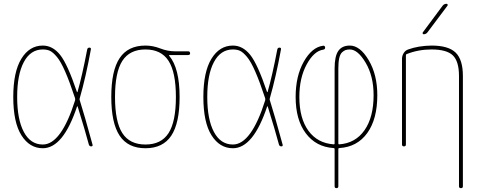

<svg xmlns="http://www.w3.org/2000/svg" viewBox="-20 -770 2540 1010"><path d="M205.1 -509.8Q140.6 -509.8 105.5 -443.8Q70.3 -377.9 70.3 -259.8Q70.3 -141.6 105.5 -75.7Q140.6 -9.8 205.1 -9.8Q301.8 -9.8 375 -242.2Q376 -248 375 -252.9Q346.7 -338.9 323.2 -392.6Q299.8 -446.3 279.3 -470.7Q258.8 -495.1 243.2 -502.4Q227.5 -509.8 205.1 -509.8ZM205.1 9.8Q135.7 9.8 92.8 -58.1Q49.8 -126 49.8 -259.8Q49.8 -391.6 92.3 -460.9Q134.8 -530.3 205.1 -530.3Q256.8 -530.3 295.9 -481.9Q335 -433.6 384.8 -286.1Q384.8 -285.2 386.2 -285.2Q387.7 -285.2 387.7 -286.1Q412.1 -371.1 438.5 -508.8Q440.4 -519.5 450.2 -519.5Q460 -519.5 458 -509.8Q431.6 -365.2 399.4 -252.9Q397.5 -248 399.4 -243.2Q424.8 -163.1 466.8 -8.8Q468.8 0 460 0Q450.2 0 447.3 -9.8Q428.7 -80.1 388.7 -209Q387.7 -210.9 385.7 -210.9Q312.5 9.8 205.1 9.8Z M866.7 -449.7Q828.1 -509.8 745.1 -509.8Q662.1 -509.8 623.5 -449.7Q585 -389.6 585 -259.8Q585 -129.9 623.5 -69.8Q662.1 -9.8 745.1 -9.8Q828.1 -9.8 866.7 -69.8Q905.3 -129.9 905.3 -259.8Q905.3 -389.6 866.7 -449.7ZM745.1 -530.3Q784.2 -530.3 823.2 -515.1Q862.3 -500 900.4 -500H969.7Q979.5 -500 980 -490.2Q980.5 -480.5 969.7 -480.5H870.1Q869.1 -480.5 869.1 -479Q869.1 -477.5 869.6 -477.5Q870.1 -477.5 870.1 -476.6Q924.8 -411.1 924.8 -259.8Q924.8 -122.1 880.9 -56.2Q836.9 9.8 745.1 9.8Q653.3 9.8 609.4 -56.2Q565.4 -122.1 565.4 -260.3Q565.4 -398.4 609.4 -464.4Q653.3 -530.3 745.1 -530.3Z M1205.1 -509.8Q1140.6 -509.8 1105.5 -443.8Q1070.3 -377.9 1070.3 -259.8Q1070.3 -141.6 1105.5 -75.7Q1140.6 -9.8 1205.1 -9.8Q1301.8 -9.8 1375 -242.2Q1376 -248 1375 -252.9Q1346.7 -338.9 1323.2 -392.6Q1299.8 -446.3 1279.3 -470.7Q1258.8 -495.1 1243.2 -502.4Q1227.5 -509.8 1205.1 -509.8ZM1205.1 9.8Q1135.7 9.8 1092.8 -58.1Q1049.8 -126 1049.8 -259.8Q1049.8 -391.6 1092.3 -460.9Q1134.8 -530.3 1205.1 -530.3Q1256.8 -530.3 1295.9 -481.9Q1335 -433.6 1384.8 -286.1Q1384.8 -285.2 1386.2 -285.2Q1387.7 -285.2 1387.7 -286.1Q1412.1 -371.1 1438.5 -508.8Q1440.4 -519.5 1450.2 -519.5Q1460 -519.5 1458 -509.8Q1431.6 -365.2 1399.4 -252.9Q1397.5 -248 1399.4 -243.2Q1424.8 -163.1 1466.8 -8.8Q1468.8 0 1460 0Q1450.2 0 1447.3 -9.8Q1428.7 -80.1 1388.7 -209Q1387.7 -210.9 1385.7 -210.9Q1312.5 9.8 1205.1 9.8Z M1759.8 -410.2V-14.6Q1759.8 -10.7 1764.6 -10.7Q1849.6 -16.6 1897.5 -85Q1945.3 -153.3 1945.3 -269.5Q1945.3 -369.1 1903.8 -439.5Q1862.3 -509.8 1820.3 -509.8Q1807.6 -509.8 1798.3 -506.8Q1789.1 -503.9 1779.3 -494.6Q1769.5 -485.4 1764.6 -464.4Q1759.8 -443.4 1759.8 -410.2ZM1734.4 8.8Q1642.6 2.9 1588.9 -68.4Q1535.2 -139.6 1535.2 -259.8Q1535.2 -370.1 1578.1 -445.8Q1621.1 -521.5 1678.7 -529.3Q1689.5 -531.2 1690.4 -519.5Q1690.4 -510.7 1680.7 -508.8Q1631.8 -502 1593.3 -431.2Q1554.7 -360.4 1554.7 -259.8Q1554.7 -147.5 1602.5 -82Q1650.4 -16.6 1735.4 -10.7Q1740.2 -10.7 1740.2 -14.6V-410.2Q1740.2 -474.6 1759.8 -502.4Q1779.3 -530.3 1820.3 -530.3Q1874 -530.3 1919.4 -453.6Q1964.8 -377 1964.8 -269.5Q1964.8 -143.6 1912.1 -70.3Q1859.4 2.9 1765.6 8.8Q1759.8 8.8 1759.8 14.6V210Q1759.8 219.7 1750 219.7Q1740.2 219.7 1740.2 210V14.6Q1740.2 8.8 1734.4 8.8Z M2094.7 -9.8V-460.9Q2094.7 -476.6 2103.5 -490.7Q2112.3 -504.9 2127 -509.8Q2180.7 -529.3 2250 -530.3Q2338.9 -530.3 2377 -493.2Q2415 -456.1 2415 -370.1V210Q2415 219.7 2404.8 219.7Q2394.5 219.7 2394.5 210V-370.1Q2394.5 -447.3 2362.3 -478.5Q2330.1 -509.8 2250 -509.8Q2179.7 -509.8 2119.1 -485.4Q2115.2 -484.4 2115.2 -477.5V-9.8Q2115.2 0 2105 0Q2094.7 0 2094.7 -9.8ZM2209 -589.8Q2205.1 -589.8 2203.6 -593.3Q2202.1 -596.7 2204.1 -599.6L2308.6 -740.2Q2316.4 -750 2329.1 -750Q2333 -750 2334.5 -746.6Q2335.9 -743.2 2334 -740.2L2228.5 -599.6Q2220.7 -589.8 2209 -589.8Z"/></svg>

Font: Rounded-X Mgen+ 1mn thin
Style: Regular
Weight: 100
Designer: [Source Han Sans]
Ryoko NISHIZUKA  (kana & ideographs); Paul D. Hunt (Latin, Greek & Cyrillic); Wenlong ZHANG  (bopomofo
Version: Version 1.059.20150602